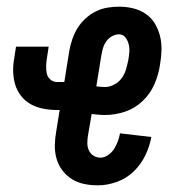

<svg xmlns="http://www.w3.org/2000/svg" viewBox="-20 -548 540 576"><path d="M274 8Q253 8 233 4Q213 0 196 -10.5Q179 -21 167 -37Q155 -53 149.5 -72.5Q144 -92 144.5 -113Q145 -134 149 -156L159 -218H150Q130 -218 109.5 -222Q89 -226 72 -235.5Q55 -245 43 -260.5Q31 -276 25.5 -294.5Q20 -313 19.5 -333.5Q19 -354 23 -375L28 -408H126L121 -375Q119 -363 118.5 -351.5Q118 -340 120 -329Q122 -318 130.5 -310Q139 -302 151 -302H173L188 -396Q191 -413 197 -430.5Q203 -448 212.5 -463.5Q222 -479 236 -492Q250 -505 267 -513.5Q284 -522 302 -525Q320 -528 337 -528Q359 -528 379.5 -523Q400 -518 417 -506.5Q434 -495 444.5 -477.5Q455 -460 460 -440Q465 -420 464.5 -398Q464 -376 460 -354Q456 -325 443.5 -296Q431 -267 408 -245Q385 -223 355 -213Q325 -203 295 -203Q285 -203 275 -204Q265 -205 255 -206L244 -142Q242 -130 242 -118.5Q242 -107 246.5 -97Q251 -87 260.5 -81Q270 -75 282 -75Q293 -75 304.5 -83Q316 -91 322.5 -101.5Q329 -112 333.5 -124Q338 -136 340 -148L434 -137Q429 -109 416 -82Q403 -55 381.5 -34Q360 -13 331 -2.5Q302 8 274 8ZM296 -287Q309 -287 323 -294.5Q337 -302 345.5 -314Q354 -326 358 -340Q362 -354 365 -368Q367 -380 368 -392Q369 -404 366 -415.5Q363 -427 356 -436Q349 -445 337 -445Q326 -445 315.5 -439Q305 -433 298.5 -423.5Q292 -414 289 -403.5Q286 -393 284 -382L269 -289Q275 -288 282 -287.5Q289 -287 296 -287Z"/></svg>

Font: Iosevka Term Curly
Style: Bold Italic
Weight: 700
Italic angle: -9°
Designer: Belleve Invis
Foundry: Belleve Invis
Version: Version 32.3.0